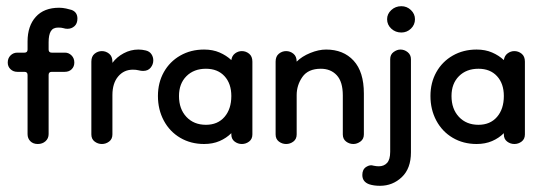

<svg xmlns="http://www.w3.org/2000/svg" viewBox="-20 -455 1750 620"><path d="M102 10Q87 10 78 1Q69 -8 69 -22V-213Q69 -223 59 -223H36Q23 -223 14 -231.5Q5 -240 5 -253Q5 -267 14 -276Q23 -285 36 -285H59Q69 -285 69 -295V-321Q69 -371 95.5 -400.5Q122 -430 171 -430Q182 -430 193.5 -427.5Q205 -425 211 -423Q230 -416 230 -395Q230 -379 220.5 -370.5Q211 -362 198 -362Q191 -362 185 -364Q179 -366 168 -366Q151 -366 144 -354Q137 -342 137 -319V-295Q137 -285 147 -285H190Q202 -285 211 -276Q220 -267 220 -253Q220 -240 211.5 -231.5Q203 -223 189 -223H147Q137 -223 137 -213V-22Q137 -8 127 1Q117 10 102 10Z M343 -148V-21Q343 -6 332.5 2Q322 10 309 10Q296 10 285.5 2Q275 -6 275 -21V-256Q275 -273 285.5 -281.5Q296 -290 309 -290Q322 -290 332.5 -281.5Q343 -273 343 -256V-252Q357 -271 379.5 -283Q402 -295 427 -295Q439 -295 451 -292Q463 -289 469 -280Q475 -271 475 -260Q475 -247 466.5 -236.5Q458 -226 442 -226Q435 -226 427.5 -228Q420 -230 409 -230Q380 -230 361.5 -208Q343 -186 343 -148Z M639 10Q596 10 562 -10Q528 -30 509 -65.5Q490 -101 490 -145Q490 -188 509 -222Q528 -256 562 -275.5Q596 -295 639 -295Q667 -295 689 -285.5Q711 -276 727 -261Q729 -275 739 -282.5Q749 -290 761 -290Q774 -290 784.5 -281.5Q795 -273 795 -256V-21Q795 -6 784.5 2Q774 10 761 10Q748 10 737.5 2Q727 -6 727 -21V-25Q711 -9 689 0.5Q667 10 639 10ZM645 -52Q683 -52 705 -77.5Q727 -103 727 -145Q727 -185 705 -209Q683 -233 645 -233Q606 -233 582 -209Q558 -185 558 -145Q558 -103 582 -77.5Q606 -52 645 -52Z M1121 10Q1108 10 1097.5 2Q1087 -6 1087 -21V-147Q1087 -191 1067.5 -212Q1048 -233 1016 -233Q975 -233 956.5 -206.5Q938 -180 938 -148V-21Q938 -6 927.5 2Q917 10 904 10Q891 10 880.5 2Q870 -6 870 -21V-256Q870 -273 880.5 -281.5Q891 -290 904 -290Q917 -290 927.5 -281.5Q938 -273 938 -256Q955 -273 982 -284Q1009 -295 1033 -295Q1089 -295 1122 -259Q1155 -223 1155 -153V-21Q1155 -6 1144 2Q1133 10 1121 10Z M1207 145Q1187 145 1172 140Q1150 132 1150 110Q1150 92 1162.5 84Q1175 76 1186 80Q1191 81 1195 81.5Q1199 82 1203 82Q1220 82 1230 71Q1240 60 1240 35V-264Q1240 -279 1251 -287Q1262 -295 1273 -295Q1286 -295 1296.5 -286.5Q1307 -278 1307 -264V37Q1307 89 1277.5 117Q1248 145 1207 145ZM1276 -350Q1257 -350 1243.5 -362.5Q1230 -375 1230 -393Q1230 -410 1243.5 -422.5Q1257 -435 1276 -435Q1294 -435 1307 -422.5Q1320 -410 1320 -393Q1320 -375 1307 -362.5Q1294 -350 1276 -350Z M1519 10Q1476 10 1442 -10Q1408 -30 1389 -65.5Q1370 -101 1370 -145Q1370 -188 1389 -222Q1408 -256 1442 -275.5Q1476 -295 1519 -295Q1547 -295 1569 -285.5Q1591 -276 1607 -261Q1609 -275 1619 -282.5Q1629 -290 1641 -290Q1654 -290 1664.5 -281.5Q1675 -273 1675 -256V-21Q1675 -6 1664.5 2Q1654 10 1641 10Q1628 10 1617.5 2Q1607 -6 1607 -21V-25Q1591 -9 1569 0.5Q1547 10 1519 10ZM1525 -52Q1563 -52 1585 -77.5Q1607 -103 1607 -145Q1607 -185 1585 -209Q1563 -233 1525 -233Q1486 -233 1462 -209Q1438 -185 1438 -145Q1438 -103 1462 -77.5Q1486 -52 1525 -52Z"/></svg>

Font: Dongle
Style: Regular
Weight: 400
Designer: Yanghee Ryu
Foundry: Yanghee Ryu
Version: Version 2.000